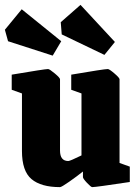

<svg xmlns="http://www.w3.org/2000/svg" viewBox="-34 -755 567 787"><path d="M56 -136V-372L14 -387V-449Q150 -472 163 -472Q169 -472 190.5 -454Q212 -436 212 -430V-138Q212 -95 246 -95Q253 -95 300 -118V-372L258 -387V-449Q393 -472 408 -472Q414 -472 435 -454Q456 -436 456 -430V-87L498 -72V-9Q359 12 344 12Q339 12 322.5 -5.5Q306 -23 306 -29V-52Q281 -32 249.5 -10Q218 12 212 12Q134 12 95 -21Q56 -54 56 -136ZM394 -530 219 -614 215 -664 296 -735 437 -583ZM182 -527 -1 -586 -14 -633 55 -717 217 -586Z"/></svg>

Font: Grenze ExtraBold
Style: Regular
Weight: 800
Designer: Renata Polastri
Foundry: Omnibus-Type
Version: Version 1.002; ttfautohint (v1.8)